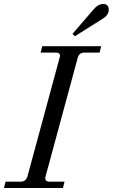

<svg xmlns="http://www.w3.org/2000/svg" viewBox="-30 -944 566 964"><path d="M-10 0 -2 -32H74Q100 -32 108 -59L269 -653Q278 -680 250 -680H174L182 -712H478L470 -680H394Q367 -680 360 -653L199 -59Q192 -32 218 -32H294L286 0ZM334 -774 440 -897Q463 -924 488 -924Q516 -924 516 -895Q516 -868 484 -849L346 -762Z"/></svg>

Font: Old Standard TT
Style: Italic
Weight: 400
Italic angle: -15.2°
Designer: Alexey Kryukov <alexios@thessalonica.org.ru>
Version: Version 2.2